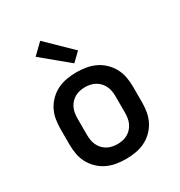

<svg xmlns="http://www.w3.org/2000/svg" viewBox="-182 -896 964 1029"><g transform="rotate(-30 300.0 -381.5)"><path d="M300 8Q270 8 240.5 3Q211 -2 184.5 -14.5Q158 -27 136 -48Q114 -69 100 -95Q86 -121 80.5 -150.5Q75 -180 75 -210V-310Q75 -340 80.5 -369.5Q86 -399 100 -425Q114 -451 136 -472Q158 -493 184.5 -505.5Q211 -518 240.5 -523Q270 -528 300 -528Q330 -528 359.5 -523Q389 -518 415.5 -505.5Q442 -493 464 -472Q486 -451 500 -425Q514 -399 519.5 -369.5Q525 -340 525 -310V-210Q525 -180 519.5 -150.5Q514 -121 500 -95Q486 -69 464 -48Q442 -27 415.5 -14.5Q389 -2 359.5 3Q330 8 300 8ZM300 -84Q316 -84 332.5 -87.5Q349 -91 363 -99Q377 -107 388 -119Q399 -131 406 -146Q413 -161 415.5 -177.5Q418 -194 418 -210V-310Q418 -326 415.5 -342.5Q413 -359 406 -374Q399 -389 388 -401Q377 -413 363 -421Q349 -429 332.5 -432.5Q316 -436 300 -436Q284 -436 267.5 -432.5Q251 -429 237 -421Q223 -413 212 -401Q201 -389 194 -374Q187 -359 184.5 -342.5Q182 -326 182 -310V-210Q182 -194 184.5 -177.5Q187 -161 194 -146Q201 -131 212 -119Q223 -107 237 -99Q251 -91 267.5 -87.5Q284 -84 300 -84ZM315 -575 153 -709 217 -771 367 -625Z"/></g></svg>

Font: Iosevka SS04 Semibold Extended
Style: Regular
Weight: 600
Width: 7
Monospace: yes
Designer: Belleve Invis
Foundry: Belleve Invis
Version: Version 19.0.0; ttfautohint (v1.8.4)